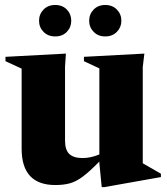

<svg xmlns="http://www.w3.org/2000/svg" viewBox="-20 -734 670 772"><path d="M241.5 -169Q241.5 -131 258.8 -114.8Q276 -98.5 312 -98.5Q344.5 -98.5 379.5 -113V-459L317.5 -488V-505.5L560.5 -518.5L554 -464.5V-77.5Q563 -72 587 -58.5Q611 -45 627 -35.5V-22L399 18.5H389L379.5 -78V-84.5Q339.5 -43.5 312 -23.2Q284.5 -3 259.5 3.5Q234.5 10 202.5 10Q67 10 67 -136V-458L2 -488V-505.5L245 -518.5L241.5 -465.5ZM202 -587.5Q173 -587.5 155 -606Q137 -624.5 137 -650.5Q137 -677 155 -695.5Q173 -714 202 -714Q231 -714 248.8 -695.5Q266.5 -677 266.5 -650.5Q266.5 -624.5 248.8 -606Q231 -587.5 202 -587.5ZM403 -587.5Q374.5 -587.5 356.5 -606Q338.5 -624.5 338.5 -650.5Q338.5 -677 356.5 -695.5Q374.5 -714 403 -714Q432 -714 450 -695.5Q468 -677 468 -650.5Q468 -624.5 450 -606Q432 -587.5 403 -587.5Z"/></svg>

Font: Newsreader Display
Style: Bold
Weight: 700
Designer: Hugues Gentile
Foundry: Production Type
Version: Version 1.001